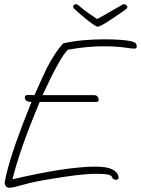

<svg xmlns="http://www.w3.org/2000/svg" viewBox="-20 -851 667 908"><path d="M566 -831Q571 -831 576 -827.5Q581 -824 582 -819Q583 -814 580 -811Q578 -809 565.5 -800Q553 -791 534.5 -778.5Q516 -766 497 -753.5Q478 -741 463 -733Q448 -725 442 -725Q436 -725 420 -736Q404 -747 385 -762.5Q366 -778 350.5 -792Q335 -806 328 -813Q327 -815 326 -819Q325 -824 329 -827.5Q333 -831 338 -831Q346 -831 352 -825Q373 -807 397.5 -789.5Q422 -772 439 -761Q453 -768 472 -779Q491 -790 510.5 -801Q530 -812 544.5 -820.5Q559 -829 561 -830Q563 -831 566 -831ZM25 37Q7 37 3 20Q1 12 4.5 -1.5Q8 -15 10 -26Q25 -89 55 -175Q85 -261 129 -369Q102 -369 98 -385Q94 -402 113 -402L143 -401Q164 -448 178.5 -480Q193 -512 202 -530Q217 -559 235.5 -588.5Q254 -618 279 -646Q324 -656 372 -660.5Q420 -665 471 -665Q561 -665 600 -656Q613 -653 618.5 -649Q624 -645 626 -638Q630 -621 615 -621Q603 -621 567.5 -626.5Q532 -632 462 -632Q428 -632 388 -628Q348 -624 301 -616Q266 -584 181 -401H426Q442 -401 446 -385Q450 -369 434 -369H168Q74 -147 39 -3Q295 -63 433 -63Q529 -63 540 -17Q544 -1 528 -1Q515 -1 511 -11Q508 -22 490.5 -25.5Q473 -29 438 -29Q394 -29 341 -22.5Q288 -16 229 -6Q144 7 92.5 22Q41 37 25 37Z"/></svg>

Font: Oooh Baby
Style: Normal
Weight: 400
Designer: Robert E. Leuschke
Foundry: Robert E. Leuschke
Version: Version 1.011; ttfautohint (v1.8.3)